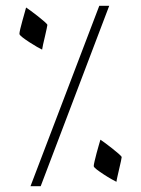

<svg xmlns="http://www.w3.org/2000/svg" viewBox="-20 -518 486 661"><path d="M120.1 123H85L321.8 -498H356ZM143.1 -432.1Q143.1 -430.2 140.6 -418.7Q138.2 -407.2 134.8 -392.8Q131.3 -378.4 128.4 -365.2Q125.5 -352.1 125 -347.2Q120.6 -349.1 107.7 -356.4Q94.7 -363.8 81.3 -372.6Q67.9 -381.3 57.4 -389.4Q46.9 -397.5 46.9 -401.4Q46.9 -405.8 49.8 -418.5Q52.7 -431.2 56.9 -445.8Q61 -460.4 64.7 -473.6Q68.4 -486.8 69.8 -492.2Q73.7 -489.7 85.7 -481Q97.7 -472.2 110.4 -462.2Q123 -452.1 133.1 -443.4Q143.1 -434.6 143.1 -432.1ZM398.9 22.9Q398.9 24.9 396.5 36.4Q394 47.9 390.6 62.3Q387.2 76.7 384.3 89.8Q381.3 103 380.9 107.9Q376.5 106 363.5 98.6Q350.6 91.3 337.2 82.5Q323.7 73.7 313.2 65.7Q302.7 57.6 302.7 53.7Q302.7 49.3 305.7 36.6Q308.6 23.9 312.5 9.3Q316.4 -5.4 320.3 -18.6Q324.2 -31.7 325.7 -37.1Q329.6 -34.7 341.6 -25.9Q353.5 -17.1 366.2 -7.1Q378.9 2.9 388.9 11.7Q398.9 20.5 398.9 22.9Z"/></svg>

Font: Scheherazade Rohingya
Style: Regular
Weight: 400
Designer: SIL International
Foundry: SIL International
Version: Version 2.000 (build 440/429)